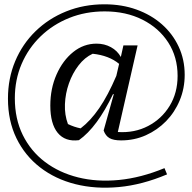

<svg xmlns="http://www.w3.org/2000/svg" viewBox="-20 -673 892 893"><path d="M347 -21Q283 -13 248.5 -55Q214 -97 214 -182Q214 -261 243 -326.5Q272 -392 320.5 -431Q369 -470 429 -470Q466 -470 496 -453.5Q526 -437 542 -408L554 -462H620L528 -59Q606 -54 669 -87Q732 -120 769 -180.5Q806 -241 806 -320Q806 -408 762.5 -475.5Q719 -543 642.5 -581.5Q566 -620 467 -620Q378 -620 302 -589.5Q226 -559 169 -504Q112 -449 80.5 -375.5Q49 -302 49 -216Q49 -120 86 -45Q123 30 189 80Q255 130 343 152Q431 174 533.5 164Q636 154 745 109L757 138Q641 187 532.5 197Q424 207 330.5 183.5Q237 160 166.5 105.5Q96 51 56.5 -30Q17 -111 17 -214Q17 -308 50.5 -388Q84 -468 145 -527.5Q206 -587 288 -620Q370 -653 466 -653Q547 -653 615 -628.5Q683 -604 733 -560Q783 -516 811 -456Q839 -396 839 -325Q839 -262 816 -206.5Q793 -151 752.5 -109.5Q712 -68 658.5 -44Q605 -20 543 -20Q508 -20 489.5 -30.5Q471 -41 462 -66L509 -234L506 -236Q432 -81 347 -21ZM296 -96Q325 -82 355 -76Q401 -111 441.5 -170Q482 -229 521 -320L534 -376Q487 -415 411 -423Q374 -406 345.5 -369Q317 -332 300.5 -285Q284 -238 282 -188.5Q280 -139 296 -96Z"/></svg>

Font: Piazzolla SC
Style: Italic
Weight: 400
Italic angle: -11.3°
Designer: Juan Pablo del Peral
Foundry: Huerta Tipografica
Version: Version 1.330